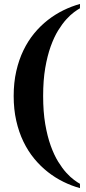

<svg xmlns="http://www.w3.org/2000/svg" viewBox="-20 -780 438 980"><path d="M388.2 180.2Q345.2 168.5 303.5 147.9Q261.7 127.4 224.1 97.9Q186.5 68.4 154.5 29.5Q122.6 -9.3 99.4 -57.4Q76.2 -105.5 63 -163.6Q49.8 -221.7 49.8 -290Q49.8 -358.4 63 -416.5Q76.2 -474.6 99.4 -522.7Q122.6 -570.8 154.5 -609.6Q186.5 -648.4 224.1 -677.7Q261.7 -707 303.5 -727.5Q345.2 -748 388.2 -759.8V-737.8Q376.5 -731.4 358.2 -718Q339.8 -704.6 318.8 -681.6Q297.9 -658.7 276.9 -624.8Q255.9 -590.8 238.8 -543.2Q221.7 -495.6 210.9 -433.1Q200.2 -370.6 200.2 -290Q200.2 -209.5 210.9 -146.7Q221.7 -84 238.8 -36.4Q255.9 11.2 276.9 45.2Q297.9 79.1 318.8 102.1Q339.8 125 358.2 138.4Q376.5 151.9 388.2 158.2Z"/></svg>

Font: Berkshire Swash
Style: Regular
Weight: 400
Designer: Astigmatic (AOETI)
Foundry: Astigmatic (AOETI)
Version: Version 1.001